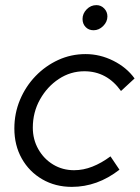

<svg xmlns="http://www.w3.org/2000/svg" viewBox="-20 -720 545 749"><path d="M260 9Q196 9 145 -20.5Q94 -50 65 -101.5Q36 -153 36 -219Q36 -278 58 -330.5Q80 -383 118.5 -423Q157 -463 207 -486Q257 -509 314 -509Q370 -509 422 -483Q474 -457 505 -414L452 -365Q397 -442 309 -442Q255 -442 209.5 -412Q164 -382 136 -332Q108 -282 108 -222Q108 -176 129.5 -138Q151 -100 187.5 -78Q224 -56 269 -56Q305 -56 340.5 -70Q376 -84 411 -110L446 -58Q360 9 260 9ZM345 -602Q326 -602 314 -614.5Q302 -627 302 -646Q302 -667 318 -683.5Q334 -700 356 -700Q374 -700 386.5 -687Q399 -674 399 -656Q399 -635 382.5 -618.5Q366 -602 345 -602Z"/></svg>

Font: Red Hat Display
Style: Italic
Weight: 400
Italic angle: -12°
Designer: Pentagram, MCKL
Foundry: Pentagram, MCKL
Version: Version 1.023; ttfautohint (v1.8.3)